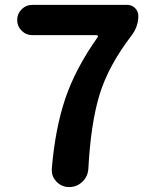

<svg xmlns="http://www.w3.org/2000/svg" viewBox="-20 -760 629 780"><path d="M338.9 -74.2Q336.9 -43 314.5 -21.5Q292 0 260.7 0Q230.5 0 209 -22.5Q190.4 -42 190.4 -68.4Q190.4 -71.3 190.4 -74.2Q204.1 -238.3 245.6 -360.4Q287.1 -482.4 377 -609.4Q378.9 -611.3 377.4 -614.3Q376 -617.2 373 -617.2H111.3Q85.9 -617.2 67.9 -635.3Q49.8 -653.3 49.8 -678.7Q49.8 -704.1 67.9 -722.2Q85.9 -740.2 111.3 -740.2H497.1Q515.6 -740.2 528.8 -727.1Q542 -713.9 542 -695.3Q542 -652.3 514.6 -616.2Q419.9 -492.2 384.3 -375Q348.6 -257.8 338.9 -74.2Z"/></svg>

Font: Gen Jyuu GothicX Bold
Style: Bold
Weight: 700
Designer: Ryoko NISHIZUKA (kana &amp; ideographs); Paul D. Hunt (Latin, Greek &amp; Cyrillic); Wenlong ZHANG (bopomofo); Sandoll C
Version: Version 1.058.20140828